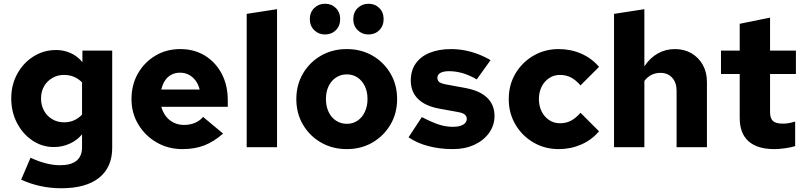

<svg xmlns="http://www.w3.org/2000/svg" viewBox="-20 -786 4296 1025"><path d="M307 219Q249 219 194.5 207Q140 195 93 173L143 56Q186 76 225 86Q264 96 301 96Q359 96 388.5 72Q418 48 418 1V-69Q393 -38 353 -19.5Q313 -1 268 -1Q205 -1 153 -36Q101 -71 70.5 -130Q40 -189 40 -261Q40 -333 72 -391.5Q104 -450 158.5 -484.5Q213 -519 280 -519Q321 -519 357.5 -502.5Q394 -486 420 -454V-516H579V3Q579 107 509 163Q439 219 307 219ZM322 -133Q351 -133 375 -143.5Q399 -154 418 -174V-346Q399 -366 374.5 -376Q350 -386 322 -386Q287 -386 259 -369.5Q231 -353 215 -325Q199 -297 199 -260Q199 -224 215 -195Q231 -166 259 -149.5Q287 -133 322 -133Z M954 10Q878 10 816.5 -25.5Q755 -61 718.5 -121.5Q682 -182 682 -257Q682 -333 716 -393Q750 -453 809 -488.5Q868 -524 942 -524Q1017 -524 1074 -489Q1131 -454 1163.5 -392.5Q1196 -331 1196 -251V-216H841Q849 -187 866 -165Q883 -143 908 -131Q933 -119 962 -119Q994 -119 1020.5 -130Q1047 -141 1064 -162L1171 -73Q1121 -29 1070 -9.5Q1019 10 954 10ZM841 -308H1046Q1039 -336 1024 -356Q1009 -376 988 -387Q967 -398 941 -398Q916 -398 895.5 -387.5Q875 -377 861.5 -357Q848 -337 841 -308Z M1297 0V-712L1459 -737V0Z M1831.5 10Q1755 10 1694 -25Q1633 -60 1597.5 -120.5Q1562 -181 1562 -257Q1562 -333 1597.5 -393.5Q1633 -454 1693.9 -489Q1754.8 -524 1831 -524Q1908 -524 1968.5 -489Q2029 -454 2064.5 -393.7Q2100 -333.4 2100 -257Q2100 -181.2 2064.5 -120.8Q2029 -60.5 1968.5 -25.2Q1908 10 1831.5 10ZM1831.4 -125Q1864 -125 1889 -142Q1914 -159 1928 -189.2Q1942 -219.4 1942 -257Q1942 -296 1928 -325.5Q1914 -355 1889 -372Q1864 -389 1831.4 -389Q1799.4 -389 1773.7 -372Q1748 -355 1734 -325.5Q1720 -296 1720 -257.5Q1720 -219 1734 -189Q1748 -159 1773.7 -142Q1799.4 -125 1831.4 -125ZM1715 -602Q1681 -602 1657.5 -625Q1634 -648 1634 -684Q1634 -720 1657.5 -743Q1681 -766 1715 -766Q1750 -766 1773 -743Q1796 -720 1796 -684Q1796 -648 1773 -625Q1750 -602 1715 -602ZM1947 -602Q1913 -602 1889.5 -625Q1866 -648 1866 -684Q1866 -720 1889.5 -743Q1913 -766 1947 -766Q1982 -766 2005 -743Q2028 -720 2028 -684Q2028 -648 2005 -625Q1982 -602 1947 -602Z M2398 10Q2328 10 2267 -6Q2206 -22 2161 -53L2232 -161Q2288 -132 2324.5 -120.5Q2361 -109 2398 -109Q2433 -109 2452.5 -120.5Q2472 -132 2472 -151Q2472 -166 2460.5 -175Q2449 -184 2424 -188L2325 -206Q2250 -220 2211.5 -258Q2173 -296 2173 -356Q2173 -409 2199 -446.5Q2225 -484 2273.5 -504Q2322 -524 2389 -524Q2443 -524 2496 -509Q2549 -494 2599 -465L2525 -362Q2486 -385 2449.5 -395.5Q2413 -406 2377 -406Q2348 -406 2331.5 -397Q2315 -388 2315 -371Q2315 -355 2326.5 -347Q2338 -339 2368 -334L2465 -316Q2542 -302 2581 -264Q2620 -226 2620 -167Q2620 -117 2591 -76.5Q2562 -36 2512 -13Q2462 10 2398 10Z M2963 10Q2888 10 2827.5 -25.5Q2767 -61 2731.5 -121.5Q2696 -182 2696 -257Q2696 -333 2731.5 -393Q2767 -453 2827.5 -488.5Q2888 -524 2963 -524Q3027 -524 3083 -499.5Q3139 -475 3178 -429L3079 -330Q3054 -359 3028 -372.5Q3002 -386 2969 -386Q2937 -386 2911.5 -369Q2886 -352 2871.5 -323Q2857 -294 2857 -257Q2857 -220 2871.5 -191Q2886 -162 2911.5 -145Q2937 -128 2969 -128Q3002 -128 3028 -141.5Q3054 -155 3079 -184L3178 -85Q3139 -39 3083 -14.5Q3027 10 2963 10Z M3258 0V-712L3420 -737V-432Q3450 -477 3491.5 -500.5Q3533 -524 3583 -524Q3633 -524 3671.5 -501.5Q3710 -479 3732 -439.5Q3754 -400 3754 -348V0H3592V-301Q3592 -345 3568.5 -371Q3545 -397 3506 -397Q3480 -397 3458.5 -386.5Q3437 -376 3420 -354V0Z M4114 10Q4023 10 3976 -32Q3929 -74 3929 -156V-391H3829V-516H3929V-659L4091 -692V-516H4229V-391H4091V-188Q4091 -154 4106.5 -140Q4122 -126 4159 -126Q4173 -126 4187 -128Q4201 -130 4225 -137V-6Q4203 1 4171 5.5Q4139 10 4114 10Z"/></svg>

Font: Red Hat Text VF
Style: Regular
Weight: 300
Designer: Pentagram, MCKL
Foundry: Pentagram, MCKL
Version: Version 1.023